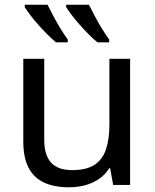

<svg xmlns="http://www.w3.org/2000/svg" viewBox="-20 -786 658 816"><path d="M533 -536V0H461L448 -71H444Q427 -43 400 -25Q373 -7 341 1.5Q309 10 274 10Q210 10 166.5 -10.5Q123 -31 101 -74Q79 -117 79 -185V-536H168V-191Q168 -127 197 -95Q226 -63 287 -63Q347 -63 381.5 -85.5Q416 -108 430.5 -151.5Q445 -195 445 -257V-536ZM358 -766Q369 -744 383.5 -716.5Q398 -689 414 -663Q430 -637 444 -618V-606H394Q377 -620 357.5 -639.5Q338 -659 318.5 -681Q299 -703 284 -723Q269 -743 261 -756V-766ZM182 -766Q193 -744 207.5 -716.5Q222 -689 238 -663Q254 -637 268 -618V-606H218Q201 -620 181.5 -639.5Q162 -659 142.5 -681Q123 -703 108 -723Q93 -743 85 -756V-766Z"/></svg>

Font: Noto Sans Ambassadori
Style: Regular
Weight: 400
Designer: Monotype Design Team
Foundry: Monotype Imaging Inc.
Version: Version 2.013